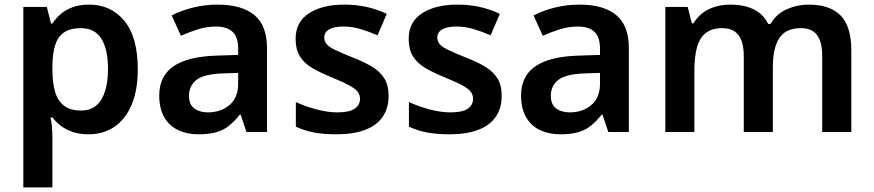

<svg xmlns="http://www.w3.org/2000/svg" viewBox="-20 -572 3786 832"><path d="M366 -552Q461 -552 519 -481.5Q577 -411 577 -272Q577 -180 550 -117Q523 -54 475 -22Q427 10 363 10Q324 10 294 -0.5Q264 -11 243 -27.5Q222 -44 207 -63H199Q203 -45 205 -22.5Q207 0 207 20V240H81V-542H183L201 -470H207Q222 -493 243.5 -511.5Q265 -530 295.5 -541Q326 -552 366 -552ZM330 -450Q286 -450 259 -432.5Q232 -415 220 -379Q208 -343 207 -289V-273Q207 -215 218.5 -175Q230 -135 257.5 -114Q285 -93 332 -93Q372 -93 397.5 -115Q423 -137 435.5 -177.5Q448 -218 448 -274Q448 -358 419.5 -404Q391 -450 330 -450Z M923 -552Q1028 -552 1082.5 -506.5Q1137 -461 1137 -364V0H1048L1023 -75H1019Q996 -46 971.5 -26.5Q947 -7 915.5 1.5Q884 10 839 10Q791 10 752.5 -8Q714 -26 692 -63.5Q670 -101 670 -158Q670 -242 731.5 -284.5Q793 -327 918 -331L1012 -334V-361Q1012 -413 987 -435Q962 -457 917 -457Q876 -457 838 -445Q800 -433 764 -417L724 -505Q764 -526 815.5 -539Q867 -552 923 -552ZM946 -254Q863 -251 831 -225.5Q799 -200 799 -157Q799 -119 822 -102Q845 -85 881 -85Q936 -85 974 -116.5Q1012 -148 1012 -210V-256Z M1664 -157Q1664 -103 1638 -65.5Q1612 -28 1561.5 -9Q1511 10 1438 10Q1381 10 1340 2Q1299 -6 1262 -23V-130Q1302 -111 1351 -98Q1400 -85 1442 -85Q1494 -85 1517 -101Q1540 -117 1540 -144Q1540 -160 1531 -173Q1522 -186 1496 -200.5Q1470 -215 1417 -237Q1365 -258 1330.5 -279Q1296 -300 1278.5 -329.5Q1261 -359 1261 -404Q1261 -477 1319 -514.5Q1377 -552 1472 -552Q1522 -552 1566.5 -542.5Q1611 -533 1656 -512L1616 -419Q1579 -435 1542.5 -446Q1506 -457 1468 -457Q1427 -457 1406 -444.5Q1385 -432 1385 -410Q1385 -393 1395.5 -380.5Q1406 -368 1432.5 -355.5Q1459 -343 1508 -323Q1557 -304 1591.5 -283.5Q1626 -263 1645 -233Q1664 -203 1664 -157Z M2154 -157Q2154 -103 2128 -65.5Q2102 -28 2051.5 -9Q2001 10 1928 10Q1871 10 1830 2Q1789 -6 1752 -23V-130Q1792 -111 1841 -98Q1890 -85 1932 -85Q1984 -85 2007 -101Q2030 -117 2030 -144Q2030 -160 2021 -173Q2012 -186 1986 -200.5Q1960 -215 1907 -237Q1855 -258 1820.5 -279Q1786 -300 1768.5 -329.5Q1751 -359 1751 -404Q1751 -477 1809 -514.5Q1867 -552 1962 -552Q2012 -552 2056.5 -542.5Q2101 -533 2146 -512L2106 -419Q2069 -435 2032.5 -446Q1996 -457 1958 -457Q1917 -457 1896 -444.5Q1875 -432 1875 -410Q1875 -393 1885.5 -380.5Q1896 -368 1922.5 -355.5Q1949 -343 1998 -323Q2047 -304 2081.5 -283.5Q2116 -263 2135 -233Q2154 -203 2154 -157Z M2491 -552Q2596 -552 2650.5 -506.5Q2705 -461 2705 -364V0H2616L2591 -75H2587Q2564 -46 2539.5 -26.5Q2515 -7 2483.5 1.5Q2452 10 2407 10Q2359 10 2320.5 -8Q2282 -26 2260 -63.5Q2238 -101 2238 -158Q2238 -242 2299.5 -284.5Q2361 -327 2486 -331L2580 -334V-361Q2580 -413 2555 -435Q2530 -457 2485 -457Q2444 -457 2406 -445Q2368 -433 2332 -417L2292 -505Q2332 -526 2383.5 -539Q2435 -552 2491 -552ZM2514 -254Q2431 -251 2399 -225.5Q2367 -200 2367 -157Q2367 -119 2390 -102Q2413 -85 2449 -85Q2504 -85 2542 -116.5Q2580 -148 2580 -210V-256Z M3484 -552Q3576 -552 3622.5 -505Q3669 -458 3669 -353V0H3543V-329Q3543 -389 3521 -419.5Q3499 -450 3451 -450Q3385 -450 3357 -407Q3329 -364 3329 -282V0H3203V-329Q3203 -369 3193 -396Q3183 -423 3162.5 -436.5Q3142 -450 3110 -450Q3065 -450 3038 -428.5Q3011 -407 3000 -366Q2989 -325 2989 -265V0H2863V-542H2960L2978 -471H2985Q3002 -499 3026.5 -517Q3051 -535 3081.5 -543.5Q3112 -552 3143 -552Q3204 -552 3246 -531.5Q3288 -511 3309 -468H3319Q3344 -512 3389.5 -532Q3435 -552 3484 -552Z"/></svg>

Font: Noto Sans Thai SemiBold
Style: Regular
Weight: 600
Version: Version 2.001